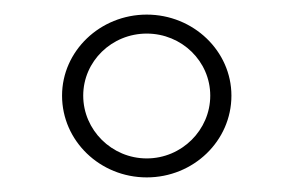

<svg xmlns="http://www.w3.org/2000/svg" viewBox="-20 -720 402 263"><path d="M181 -477C245 -477 297 -527 297 -589C297 -650 245 -700 181 -700C117 -700 65 -650 65 -589C65 -527 117 -477 181 -477ZM181 -503C133 -503 94 -542 94 -589C94 -636 133 -674 181 -674C229 -674 268 -636 268 -589C268 -542 229 -503 181 -503Z"/></svg>

Font: Arima Koshi Thin
Style: Regular
Weight: 250
Designer: Joana Correia and Natanael Gama
Foundry: NDISCOVER
Version: Version 1.019;PS 001.019;hotconv 1.0.88;makeotf.lib2.5.64775